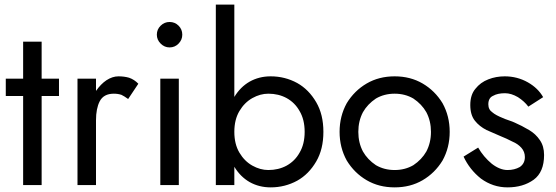

<svg xmlns="http://www.w3.org/2000/svg" viewBox="-20 -800 2402 830"><path d="M80 -620H160V-460H235V-385H160V0H80V-385H5V-460H80Z M534 -372Q516 -385 505 -390Q490 -395 472 -395Q428 -395 411 -362Q395 -331 395 -280V0H315V-460H395V-407Q416 -437 440 -453Q466 -470 492 -470Q517 -470 538 -464Q561 -456 578 -438Z M658 -650Q658 -628 674.5 -611.5Q691 -595 713 -595Q736 -595 752 -611.5Q768 -628 768 -650Q768 -673 752 -689Q736 -705 713 -705Q691 -705 674.5 -689Q658 -673 658 -650ZM673 -460H753V0H673Z M1347 -102Q1315 -47 1265 -19Q1212 10 1150 10Q1100 10 1059 -13Q1019 -36 993 -79V0H913V-780H993V-381Q1019 -424 1059 -447Q1100 -470 1150 -470Q1212 -470 1265 -441Q1315 -413 1347 -358Q1378 -305 1378 -230Q1378 -155 1347 -102ZM1275 -320Q1255 -356 1219 -376Q1184 -395 1140 -395Q1105 -395 1071 -376Q1037 -357 1015 -320Q993 -283 993 -230Q993 -177 1015 -140Q1037 -103 1071 -84Q1105 -65 1140 -65Q1184 -65 1219 -84Q1255 -104 1275 -140Q1297 -177 1297 -230Q1297 -283 1275 -320Z M1479 -354Q1512 -408 1565 -439Q1618 -470 1686 -470Q1754 -470 1807 -439Q1860 -408 1893 -354Q1924 -298 1924 -230Q1924 -162 1893 -106Q1860 -52 1807 -21Q1754 10 1686 10Q1618 10 1565 -21Q1512 -52 1479 -106Q1448 -162 1448 -230Q1448 -298 1479 -354ZM1549 -145Q1569 -110 1605 -86Q1641 -65 1686 -65Q1731 -65 1767 -86Q1803 -110 1823 -145Q1843 -183 1843 -230Q1843 -277 1823 -315Q1803 -350 1767 -374Q1731 -395 1686 -395Q1641 -395 1605 -374Q1569 -350 1549 -315Q1529 -277 1529 -230Q1529 -183 1549 -145Z M2047 -162Q2070 -122 2106 -92Q2141 -65 2174 -65Q2204 -65 2227 -78Q2249 -93 2249 -121Q2249 -144 2234 -161Q2219 -178 2195 -188Q2168 -202 2145 -211Q2103 -229 2083 -238Q2052 -254 2033 -278Q2013 -303 2013 -346Q2013 -390 2035 -416Q2057 -444 2091 -457Q2124 -470 2162 -470Q2216 -470 2262 -444Q2306 -419 2328 -380L2264 -339Q2247 -362 2219 -380Q2190 -397 2163 -397Q2131 -397 2112 -386Q2091 -377 2091 -349Q2091 -326 2109 -314Q2123 -302 2153 -290Q2161 -286 2179 -280Q2197 -274 2205 -270Q2235 -257 2267 -238Q2296 -221 2314 -194Q2332 -168 2332 -130Q2332 -56 2287 -23Q2241 10 2174 10Q2111 10 2059 -28Q2010 -67 1984 -123Z"/></svg>

Font: jost-mod-400
Style: Regular
Weight: 400
Version: Version 3.200; ttfautohint (v0.97) -l 8 -r 50 -G 200 -x 14 -